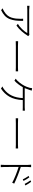

<svg xmlns="http://www.w3.org/2000/svg" viewBox="2043 -2862 854 4980"><g transform="rotate(90 2470.0 -372.0)"><path d="M465 -545H522Q522 -428 512.5 -350.5Q503 -273 474.5 -198.5Q446 -124 389.5 -70.5Q333 -17 243 26L195 -14Q231 -24 276 -52Q337 -88 377.5 -136Q418 -184 436.5 -243.5Q455 -303 461.5 -357Q468 -411 468 -483Q468 -512 465 -545ZM885 -707 918 -675Q907 -664 897 -649Q861 -588 793 -508.5Q725 -429 643 -372L599 -408Q668 -447 738 -521.5Q808 -596 838 -653H240Q201 -653 131 -649V-710Q197 -702 240 -702H835Q858 -702 885 -707Z M1048 -353V-415Q1100 -411 1175 -411H1729Q1791 -411 1831 -415V-353Q1777 -356 1730 -356H1175Q1088 -356 1048 -353Z M2266 -586H2762Q2823 -586 2850 -591V-534Q2822 -536 2762 -536H2576Q2565 -324 2488.5 -190.5Q2412 -57 2277 30L2222 -9Q2256 -20 2295 -50Q2510 -210 2524 -536H2241Q2209 -477 2161 -415Q2113 -353 2072 -320L2021 -351Q2070 -385 2121 -450.5Q2172 -516 2201 -571Q2234 -633 2257 -713Q2265 -745 2268 -779L2331 -767Q2329 -760 2324.5 -747Q2320 -734 2316.5 -723.5Q2313 -713 2310 -704Q2289 -640 2266 -586Z M3048 -353V-415Q3100 -411 3175 -411H3729Q3791 -411 3831 -415V-353Q3777 -356 3730 -356H3175Q3088 -356 3048 -353Z M4672 -555 4632 -536Q4591 -621 4543 -687L4581 -705Q4637 -628 4672 -555ZM4310 -657V-484Q4409 -454 4532 -405.5Q4655 -357 4742 -314L4720 -261Q4643 -304 4522.5 -352Q4402 -400 4310 -428L4311 -72Q4311 -2 4315 35H4254Q4258 -2 4258 -72V-657Q4258 -717 4252 -752H4316Q4310 -696 4310 -657ZM4658 -735 4696 -753Q4750 -681 4790 -604L4750 -585Q4711 -664 4658 -735Z"/></g></svg>

Font: Noto Sans Korean Light
Style: Regular
Weight: 300
Designer: Ryoko NISHIZUKA  (kana & ideographs); Paul D. Hunt (Latin, Greek & Cyrillic); Wenlong ZHANG  (bopomofo); Sandoll Communi
Foundry: Adobe Systems Incorporated
Version: Version 1.000;PS 1;hotconv 1.0.78;makeotf.lib2.5.61930